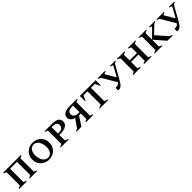

<svg xmlns="http://www.w3.org/2000/svg" viewBox="642 -2629 4697 4697"><g transform="rotate(-45 2990.5 -280.5)"><path d="M52 0V-16L125 -49V-511L52 -544V-560H677V-544L606 -511V-49L677 -16V0H415V-16L485 -49V-509H246V-49L315 -16V0Z M1082 10Q997 10 930.5 -27.5Q864 -65 826 -130.5Q788 -196 788 -280Q788 -364 826 -430Q864 -496 930.5 -533.5Q997 -571 1082 -571Q1168 -571 1234.5 -533.5Q1301 -496 1339.5 -430Q1378 -364 1378 -280Q1378 -196 1339.5 -130.5Q1301 -65 1234.5 -27.5Q1168 10 1082 10ZM1097 -41Q1170 -41 1212 -100.5Q1254 -160 1254 -255Q1254 -334 1230.5 -393.5Q1207 -453 1165.5 -487Q1124 -521 1071 -521Q998 -521 955 -461.5Q912 -402 912 -308Q912 -230 935.5 -169.5Q959 -109 1000.5 -75Q1042 -41 1097 -41Z M1488 0V-16L1562 -49V-511L1488 -544V-560H1758Q1867 -560 1926 -522Q1985 -484 1985 -405Q1985 -354 1953.5 -317.5Q1922 -281 1867 -261Q1812 -241 1742 -241H1683V-49L1769 -16V0ZM1683 -509V-290H1722Q1788 -290 1824.5 -319Q1861 -348 1861 -401Q1861 -459 1823.5 -484Q1786 -509 1716 -509Z M2206 0H2037V-16L2100 -47L2251 -262Q2179 -280 2145.5 -318.5Q2112 -357 2112 -402Q2112 -479 2172.5 -519.5Q2233 -560 2361 -560H2619V-544L2546 -511V-49L2619 -16V0H2361V-16L2426 -50V-240H2362ZM2377 -288H2426V-512H2381Q2309 -512 2272.5 -483.5Q2236 -455 2236 -403Q2236 -353 2272 -320.5Q2308 -288 2377 -288Z M2833 0V-16L2924 -49V-509H2787L2728 -380H2712V-560H3257V-380H3241L3180 -509H3044V-49L3136 -16V0Z M3613 -57Q3579 -16 3551.5 -4Q3524 8 3499 8Q3480 8 3475 3Q3470 -2 3470 -16V-80L3474 -84H3485Q3531 -84 3557 -97Q3583 -110 3607 -141L3389 -510L3322 -544V-560H3584V-544L3513 -514L3665 -256H3678L3821 -515L3750 -544V-560H3937V-544L3879 -514L3692 -181Q3675 -148 3652 -112Q3629 -76 3613 -57Z M3993 0V-16L4066 -49V-511L3993 -544V-560H4258V-544L4187 -511V-315H4442V-511L4371 -544V-560H4635V-544L4563 -511V-49L4635 -16V0H4371V-16L4442 -49V-264H4187V-49L4258 -16V0Z M4740 0V-16L4814 -49V-511L4740 -544V-560H5007V-544L4934 -511V-49L5007 -16V0ZM5183 0 4934 -284 5165 -515 5103 -544V-560H5307V-544L5248 -520L5047 -327L5298 -42L5365 -16V0Z M5653 -57Q5619 -16 5591.5 -4Q5564 8 5539 8Q5520 8 5515 3Q5510 -2 5510 -16V-80L5514 -84H5525Q5571 -84 5597 -97Q5623 -110 5647 -141L5429 -510L5362 -544V-560H5624V-544L5553 -514L5705 -256H5718L5861 -515L5790 -544V-560H5977V-544L5919 -514L5732 -181Q5715 -148 5692 -112Q5669 -76 5653 -57Z"/></g></svg>

Font: Spectral SC SemiBold
Style: Regular
Weight: 600
Designer: Jean-Baptiste Levee
Foundry: Production Type
Version: Version 2.001